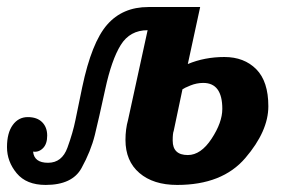

<svg xmlns="http://www.w3.org/2000/svg" viewBox="-58 -520 823 546"><path d="M433.1 -120.1Q433.1 -79.1 476.1 -79.1Q513.2 -79.1 543.7 -125.5Q574.2 -171.9 574.2 -210.4Q574.2 -284.2 520 -284.2Q501.5 -284.2 483.4 -276.9Q465.3 -269.5 460.9 -266.1L436 -147.9Q433.1 -141.1 433.1 -120.1ZM445.8 5.9Q377.9 5.9 338.4 -28.1Q298.8 -62 298.8 -122.1Q298.8 -152.8 306.2 -179.2L361.8 -434.1Q311.5 -434.1 285.4 -392.1Q259.3 -350.1 241.2 -266.1Q223.1 -182.6 211.7 -136.2Q200.2 -89.8 173.8 -42Q147.5 5.9 71.8 5.9Q17.1 5.9 -10.5 -27.3Q-38.1 -60.5 -38.1 -101.6Q-38.1 -142.1 -21.7 -164.6Q-5.4 -187 21 -187Q47.4 -187 61.8 -172.6Q76.2 -158.2 76.2 -134.3Q76.2 -110.4 64 -98.4Q51.8 -86.4 36.1 -88.9Q39.1 -57.1 78.6 -57.1Q118.2 -57.1 133.8 -100.1Q149.4 -143.1 156.5 -178.5Q163.6 -213.9 175.8 -272Q202.6 -399.4 246.6 -449.7Q290.5 -500 363.8 -500H511.2L476.1 -337.9Q523.9 -357.9 580.1 -357.9Q636.2 -357.9 670.7 -323.2Q705.1 -288.6 705.1 -217.8Q705.1 -147 639.6 -70.6Q574.2 5.9 445.8 5.9Z"/></svg>

Font: Lobster-Regular
Style: Regular
Weight: 400
Designer: Pablo Impallari
Foundry: Pablo Impallari
Version: Version 1.007; ttfautohint (v1.1) -l 8 -r 50 -G 50 -x 14 -D 